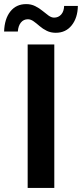

<svg xmlns="http://www.w3.org/2000/svg" viewBox="-41 -917 400 937"><path d="M94 0V-700H224V0ZM231 -757Q207 -757 187.5 -766.5Q168 -776 152.5 -789.5Q137 -803 123 -813Q109 -823 95 -823Q74 -823 61 -807Q48 -791 46 -763H-21Q-19 -825 9.5 -861Q38 -897 87 -897Q111 -897 131 -887Q151 -877 166.5 -864Q182 -851 196 -841Q210 -831 223 -831Q244 -831 257.5 -846Q271 -861 272 -888H339Q338 -830 309 -793.5Q280 -757 231 -757Z"/></svg>

Font: MOST Montserrat SemiBold
Style: Regular
Weight: 600
Designer: Julieta Ulanovsky
Foundry: Julieta Ulanovsky
Version: Version 8.000;March 11, 2024;FontCreator 15.0.0.2926 64-bit